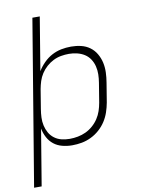

<svg xmlns="http://www.w3.org/2000/svg" viewBox="-100 -803 800 1076"><g transform="rotate(-10 300.0 -265.0)"><path d="M5 205 161 -735H203L153 -432Q168 -457 189.5 -478.5Q211 -500 236.5 -513.5Q262 -527 289.5 -532.5Q317 -538 346 -538Q346 -538 346 -538Q346 -538 346 -538Q375 -538 402.5 -531.5Q430 -525 452 -509Q474 -493 488 -469Q502 -445 508 -418Q514 -391 513 -362Q512 -333 507 -304L489 -194Q484 -167 475 -140.5Q466 -114 450.5 -90Q435 -66 413 -46.5Q391 -27 365 -14.5Q339 -2 312 3Q285 8 257 8Q229 8 201.5 1Q174 -6 153 -22.5Q132 -39 119 -63.5Q106 -88 101 -115L48 205ZM250 -30Q273 -30 296.5 -34.5Q320 -39 341.5 -49Q363 -59 382 -75.5Q401 -92 414.5 -112.5Q428 -133 435.5 -155.5Q443 -178 447 -201L465 -311Q469 -335 469.5 -358.5Q470 -382 464.5 -404.5Q459 -427 446.5 -446Q434 -465 415 -477Q396 -489 373 -494.5Q350 -500 327 -500Q305 -500 282 -496Q259 -492 238 -481.5Q217 -471 199 -455Q181 -439 168 -419Q155 -399 148 -377Q141 -355 137 -333L119 -223Q115 -199 114 -175.5Q113 -152 118 -129.5Q123 -107 134 -87.5Q145 -68 163 -54.5Q181 -41 203.5 -35.5Q226 -30 250 -30Z"/></g></svg>

Font: Iosevka Curly XLtExObl
Style: Regular
Weight: 200
Width: 7
Italic angle: -9°
Monospace: yes
Designer: Belleve Invis
Foundry: Belleve Invis
Version: Version 11.0.1; ttfautohint (v1.8.3)